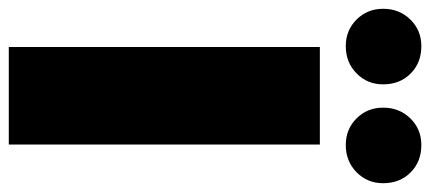

<svg xmlns="http://www.w3.org/2000/svg" viewBox="-328 -688 979 437"><g transform="rotate(90 161.5 -469.5)"><path d="M272 -708V0H50V-708ZM48 -767Q12 -767 -12.5 -791.5Q-37 -816 -37 -852Q-37 -889 -12.5 -914Q12 -939 48 -939Q86 -939 110.5 -914.5Q135 -890 135 -852Q135 -816 110 -791.5Q85 -767 48 -767ZM273 -767Q237 -767 212.5 -791.5Q188 -816 188 -852Q188 -889 212.5 -914Q237 -939 273 -939Q311 -939 335.5 -914.5Q360 -890 360 -852Q360 -816 335 -791.5Q310 -767 273 -767Z"/></g></svg>

Font: Fz Poppins Black
Style: Regular
Weight: 900
Designer: Ninad Kale (Devanagari), Jonny Pinhorn (Latin)
Foundry: Indian Type Foundry
Version: Vit hóa bi Vntype.Com & FontZin.Com